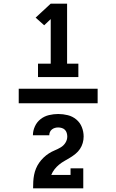

<svg xmlns="http://www.w3.org/2000/svg" viewBox="-20 -868 640 1056"><path d="M83 -300V-380H517V-300ZM189 -444V-518H259V-763L223 -729L176 -771L259 -848H349V-518H411V-444ZM162 168V167Q162 149 163 130.5Q164 112 167.5 94Q171 76 178 59Q185 42 195.5 27Q206 12 219.5 -1Q233 -14 248.5 -24Q264 -34 281 -41Q298 -48 314 -57.5Q330 -67 340 -83Q350 -99 350 -117Q350 -127 347 -137Q344 -147 337 -154Q330 -161 320 -164Q310 -167 300 -167Q291 -167 282 -164.5Q273 -162 265.5 -156Q258 -150 254.5 -141.5Q251 -133 251 -124H161Q161 -149 172 -173Q183 -197 203.5 -213Q224 -229 249.5 -235Q275 -241 300 -241Q327 -241 353 -234.5Q379 -228 399.5 -211Q420 -194 430 -169Q440 -144 440 -117Q440 -99 435 -81.5Q430 -64 420 -49Q410 -34 396 -22.5Q382 -11 366.5 -1.5Q351 8 335 17Q319 26 305 37.5Q291 49 280 63Q269 77 262 94H368V58H438V168Z"/></svg>

Font: Iosevka Etoile Heavy
Style: Regular
Weight: 900
Designer: Belleve Invis
Foundry: Belleve Invis
Version: Version 22.1.2; ttfautohint (v1.8.4)